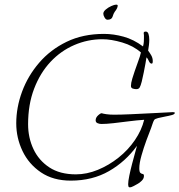

<svg xmlns="http://www.w3.org/2000/svg" viewBox="-20 -760 773 827"><path d="M540 47Q534 47 533 42Q532 37 532 34Q532 21 537 -3.5Q542 -28 549 -54.5Q556 -81 562 -102.5Q568 -124 570 -132Q521 -64 449.5 -23Q378 18 285 18Q209 18 156.5 -17.5Q104 -53 77 -109.5Q50 -166 50 -229Q50 -297 75 -365Q100 -433 148.5 -489.5Q197 -546 267 -580Q337 -614 428 -614Q469 -614 512.5 -602Q556 -590 596 -560Q599 -571 599.5 -580Q600 -589 600 -596Q600 -603 600 -608Q600 -613 599 -617V-618Q599 -624 608 -624Q616 -624 619.5 -614Q623 -604 623 -589Q623 -578 621.5 -565.5Q620 -553 618 -542Q625 -533 631.5 -521.5Q638 -510 638 -497Q638 -495 637.5 -490.5Q637 -486 633 -486Q626 -486 621 -497.5Q616 -509 611 -513Q610 -504 606.5 -486Q603 -468 599 -447Q595 -426 590.5 -408.5Q586 -391 582 -384Q578 -376 567 -376Q560 -376 552 -378.5Q544 -381 544 -390Q544 -402 550 -422Q556 -442 560 -453Q565 -469 574.5 -494Q584 -519 587 -534Q554 -563 506.5 -577Q459 -591 421 -591Q358 -591 300 -566Q242 -541 197.5 -493.5Q153 -446 127 -378Q101 -310 101 -225Q101 -167 124 -118Q147 -69 192.5 -39Q238 -9 307 -9Q354 -9 401.5 -28.5Q449 -48 490.5 -81Q532 -114 561 -156.5Q590 -199 601 -244Q570 -242 535 -237.5Q500 -233 469 -229.5Q438 -226 417 -226Q408 -226 400 -229.5Q392 -233 392 -242Q392 -254 403.5 -264Q415 -274 419 -272Q425 -270 439 -268Q453 -266 472 -266Q500 -266 544 -268Q588 -270 636.5 -272.5Q685 -275 724 -277Q726 -277 729.5 -276.5Q733 -276 733 -274Q733 -268 720.5 -264.5Q708 -261 691.5 -258Q675 -255 661 -251.5Q647 -248 644 -243Q640 -236 637 -226.5Q634 -217 631 -209Q623 -189 611 -156.5Q599 -124 589.5 -90.5Q580 -57 580 -35Q580 -19 585 -15Q590 -11 595 -10.5Q600 -10 600 -2Q600 9 590.5 18.5Q581 28 571 33Q566 36 555.5 41.5Q545 47 540 47ZM443 -675Q436 -675 430.5 -684.5Q425 -694 425 -701Q425 -710 435.5 -719Q446 -728 459.5 -734Q473 -740 480 -740Q487 -740 487 -736Q487 -725 474 -709Q469 -702 465 -688.5Q461 -675 443 -675Z"/></svg>

Font: Moon Dance
Style: Regular
Weight: 400
Designer: Robert E. Leuschke
Foundry: Robert E. Leuschke
Version: Version 1.010; ttfautohint (v1.8.3)